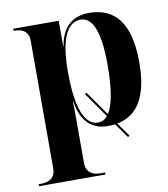

<svg xmlns="http://www.w3.org/2000/svg" viewBox="-87 -621 818 934"><g transform="rotate(-10 322.5 -154.0)"><path d="M30 240H358V230H336C307 230 265 222 265 165V0C265 -46 265 -96 264 -137H266C280 -36 335 10 410 10C423 10 435 9 447 8L498 80L506 74L458 6C561 -14 615 -101 615 -270C615 -463 543 -548 415 -548C335 -548 281 -504 266 -411H264V-536H39V-526H42C70 -526 113 -518 113 -465V165C113 222 71 230 42 230H30ZM368 -15C300 -15 265 -106 265 -284C265 -442 301 -523 370 -523C430 -523 461 -442 461 -284C461 -167 447 -88 421 -47L336 -168L328 -162L414 -39C402 -23 386 -15 368 -15Z"/></g></svg>

Font: Noto Serif Display
Style: Bold
Weight: 700
Designer: Monotype Design Team
Foundry: Monotype Imaging Inc.
Version: Version 2.009